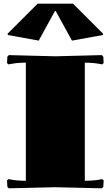

<svg xmlns="http://www.w3.org/2000/svg" viewBox="-20 -1020 600 1041"><path d="M184.1 -1000H376L539.1 -836.9L537.1 -830.1L370.1 -799.8L282.2 -960H277.8L189.9 -799.8L22.9 -830.1L21 -836.9ZM120.1 -680.2Q75.7 -680.2 42 -673.8L25.9 -670.9L18.1 -678.2L20 -712.9L27.8 -721.2L279.8 -714.8L532.2 -721.2L540 -712.9L542 -678.2L534.2 -670.9L518.1 -673.8Q484.4 -680.2 439.9 -680.2V-40Q486.8 -40 518.1 -45.9L534.2 -48.8L542 -42L540 -6.8L532.2 1L279.8 -4.9L27.8 1L20 -6.8L18.1 -42L25.9 -48.8L42 -45.9Q73.2 -40 120.1 -40Z"/></svg>

Font: Yokawerad
Style: Regular
Weight: 500
Designer: gluk
Foundry: gluk
Version: Version 0.79